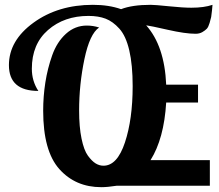

<svg xmlns="http://www.w3.org/2000/svg" viewBox="-20 -770 910 796"><path d="M17 -500Q17 -602 119 -676Q221 -750 365 -750Q431 -750 482 -732Q528 -750 605 -750Q622 -750 680.5 -744Q739 -738 773 -738Q826 -738 861 -750Q861 -748 859 -727.5Q857 -707 855.5 -699.5Q854 -692 849 -675Q844 -658 837.5 -651Q831 -644 819 -637Q807 -630 791 -630Q748 -630 675.5 -646.5Q603 -663 586 -665Q662 -580 669 -419H801V-345H669Q660 -195 604 -106H850V0H464Q426 6 400 6Q293 6 226 -69Q159 -144 159 -311Q159 -370 168 -428Q177 -486 196.5 -541Q216 -596 253.5 -630Q291 -664 340 -664Q366 -664 391 -656Q352 -630 330 -525Q308 -420 308 -312Q308 -244 318 -195.5Q328 -147 344.5 -124.5Q361 -102 376.5 -92.5Q392 -83 409 -83Q466 -83 498 -179.5Q530 -276 530 -413Q530 -501 516 -561Q502 -621 475 -651Q448 -681 418 -692.5Q388 -704 347 -704Q246 -704 179 -645.5Q112 -587 112 -485Q112 -434 139 -393Q17 -393 17 -500Z"/></svg>

Font: Lobster Two
Style: Bold
Weight: 700
Designer: Pablo Impallari
Foundry: Pablo Impallari. www.impallari.com
Version: Version 1.006